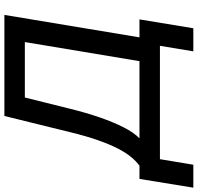

<svg xmlns="http://www.w3.org/2000/svg" viewBox="-61 -735 924 898"><g transform="rotate(-90 401.0 -286.0)"><path d="M-27.8 156.2 13.2 -95.7H75.2Q95.7 -110.8 116 -135.3Q136.2 -159.7 155.5 -197.3Q174.8 -234.9 194.1 -289.6Q213.4 -344.2 231.9 -420.4L307.6 -727.5H780.3L675.3 -95.7H759.3L717.8 156.2H609.9L635.7 0H105.5L79.6 156.2ZM203.1 -95.7H564L653.3 -631.8H394L341.3 -420.4Q322.8 -345.2 300.8 -281.5Q278.8 -217.8 254.6 -170.2Q230.5 -122.6 203.1 -95.7Z"/></g></svg>

Font: Inter 16pt Medium
Style: Italic
Weight: 500
Italic angle: -9.3988°
Version: Version 4.001;git-66647c0bb